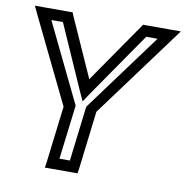

<svg xmlns="http://www.w3.org/2000/svg" viewBox="-79 -750 825 851"><g transform="rotate(10 333.5 -324.5)"><path d="M622 -674H511H497L488 -661L304 -395L185 -661L180 -674H165H54H10L28 -636L213 -255L182 0L178 25H203H300H325L329 0L360 -258L639 -636L667 -674H622ZM571 -624 316 -278 312 -272 311 -265 282 -25H235L264 -262L265 -269L262 -275L93 -624H145L274 -332L292 -293L318 -332L520 -624H571Z"/></g></svg>

Font: Gamestation Display Outline
Style: Italic
Weight: 400
Designer: Jonas Hecksher
Foundry: Jonas Hecksher, Playtypeª, e-types AS
Version: Version 1.003